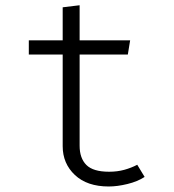

<svg xmlns="http://www.w3.org/2000/svg" viewBox="-20 -690 655 721"><path d="M523.1 -25.6Q496.4 -8.2 458.5 1Q420.5 10.3 388.2 10.3Q307.2 10.3 261.3 -32.8Q215.4 -75.9 215.4 -141V-485.1H88.2V-538.5H215.4V-662.6L279 -670.3V-538.5H468.7L460 -485.1H279V-142.6Q279 -95.9 304.4 -70.5Q329.7 -45.1 389.7 -45.1Q420.5 -45.1 446.7 -52.3Q472.8 -59.5 495.4 -71.3Z"/></svg>

Font: Fira Code Light
Style: Regular
Weight: 300
Monospace: yes
Designer: Carrois Corporate, Edenspiekermann AG, Nikita Prokopov
Foundry: Carrois Corporate, Edenspiekermann AG, Nikita Prokopov
Version: Version 6.000; ttfautohint (v1.8.2) -l 8 -r 50 -G 200 -x 14 